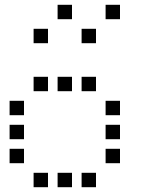

<svg xmlns="http://www.w3.org/2000/svg" viewBox="-20 -800 640 800"><path d="M221 -780Q220 -780 220 -780Q220 -780 220 -779V-721Q220 -720 220 -720Q220 -720 221 -720H279Q280 -720 280 -720Q280 -720 280 -721V-779Q280 -780 280 -780Q280 -780 279 -780ZM421 -780Q420 -780 420 -780Q420 -780 420 -779V-721Q420 -720 420 -720Q420 -720 421 -720H479Q480 -720 480 -720Q480 -720 480 -721V-779Q480 -780 480 -780Q480 -780 479 -780ZM121 -680Q120 -680 120 -680Q120 -680 120 -679V-621Q120 -620 120 -620Q120 -620 121 -620H179Q180 -620 180 -620Q180 -620 180 -621V-679Q180 -680 180 -680Q180 -680 179 -680ZM321 -680Q320 -680 320 -680Q320 -680 320 -679V-621Q320 -620 320 -620Q320 -620 321 -620H379Q380 -620 380 -620Q380 -620 380 -621V-679Q380 -680 380 -680Q380 -680 379 -680ZM121 -480Q120 -480 120 -480Q120 -480 120 -479V-421Q120 -420 120 -420Q120 -420 121 -420H179Q180 -420 180 -420Q180 -420 180 -421V-479Q180 -480 180 -480Q180 -480 179 -480ZM221 -480Q220 -480 220 -480Q220 -480 220 -479V-421Q220 -420 220 -420Q220 -420 221 -420H279Q280 -420 280 -420Q280 -420 280 -421V-479Q280 -480 280 -480Q280 -480 279 -480ZM321 -480Q320 -480 320 -480Q320 -480 320 -479V-421Q320 -420 320 -420Q320 -420 321 -420H379Q380 -420 380 -420Q380 -420 380 -421V-479Q380 -480 380 -480Q380 -480 379 -480ZM21 -380Q20 -380 20 -380Q20 -380 20 -379V-321Q20 -320 20 -320Q20 -320 21 -320H79Q80 -320 80 -320Q80 -320 80 -321V-379Q80 -380 80 -380Q80 -380 79 -380ZM421 -380Q420 -380 420 -380Q420 -380 420 -379V-321Q420 -320 420 -320Q420 -320 421 -320H479Q480 -320 480 -320Q480 -320 480 -321V-379Q480 -380 480 -380Q480 -380 479 -380ZM21 -280Q20 -280 20 -280Q20 -280 20 -279V-221Q20 -220 20 -220Q20 -220 21 -220H79Q80 -220 80 -220Q80 -220 80 -221V-279Q80 -280 80 -280Q80 -280 79 -280ZM421 -280Q420 -280 420 -280Q420 -280 420 -279V-221Q420 -220 420 -220Q420 -220 421 -220H479Q480 -220 480 -220Q480 -220 480 -221V-279Q480 -280 480 -280Q480 -280 479 -280ZM21 -180Q20 -180 20 -180Q20 -180 20 -179V-121Q20 -120 20 -120Q20 -120 21 -120H79Q80 -120 80 -120Q80 -120 80 -121V-179Q80 -180 80 -180Q80 -180 79 -180ZM421 -180Q420 -180 420 -180Q420 -180 420 -179V-121Q420 -120 420 -120Q420 -120 421 -120H479Q480 -120 480 -120Q480 -120 480 -121V-179Q480 -180 480 -180Q480 -180 479 -180ZM121 -80Q120 -80 120 -80Q120 -80 120 -79V-21Q120 -20 120 -20Q120 -20 121 -20H179Q180 -20 180 -20Q180 -20 180 -21V-79Q180 -80 180 -80Q180 -80 179 -80ZM221 -80Q220 -80 220 -80Q220 -80 220 -79V-21Q220 -20 220 -20Q220 -20 221 -20H279Q280 -20 280 -20Q280 -20 280 -21V-79Q280 -80 280 -80Q280 -80 279 -80ZM321 -80Q320 -80 320 -80Q320 -80 320 -79V-21Q320 -20 320 -20Q320 -20 321 -20H379Q380 -20 380 -20Q380 -20 380 -21V-79Q380 -80 380 -80Q380 -80 379 -80Z"/></svg>

Font: Doto Medium
Style: Regular
Weight: 500
Monospace: yes
Version: Version 1.000